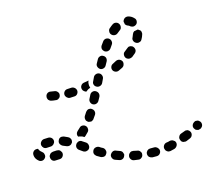

<svg xmlns="http://www.w3.org/2000/svg" viewBox="-124 -689 1037 940"><g transform="rotate(-15 395.0 -219.0)"><path d="M574 124Q581 117 581 108Q581 103 579 99Q577 95 574 92Q571 89 567 87Q563 85 558 85Q548 85 539 85Q534 85 530 86Q526 88 522 91Q519 94 517 98Q515 102 515 107Q515 116 521 123Q528 129 537 130Q547 130 558 130Q568 130 574 124ZM483 119Q491 114 492 104Q494 95 488 88Q483 80 473 79Q464 77 454 75Q450 75 445 75Q441 76 437 79Q434 81 431 85Q429 89 428 93Q426 102 431 110Q436 118 445 120Q456 122 467 123Q476 125 483 119ZM665 107Q670 99 668 90Q667 86 664 82Q661 79 657 77Q653 74 649 74Q645 73 640 74Q631 77 621 78Q612 80 607 88Q602 96 604 105Q605 109 607 113Q610 117 613 119Q617 122 622 123Q626 123 630 123Q641 120 651 118Q660 115 665 107ZM394 100Q402 96 405 87Q407 83 407 79Q406 74 404 70Q403 66 399 63Q396 60 392 59Q382 55 373 52Q365 48 356 52Q348 56 344 64Q342 68 342 73Q343 77 344 82Q346 86 349 89Q352 92 357 94Q367 98 377 101Q386 104 394 100ZM750 76Q754 67 750 58Q748 54 745 51Q742 48 738 46Q734 45 729 45Q725 45 721 47Q712 50 702 54Q694 57 690 66Q686 74 690 83Q691 87 694 91Q697 94 701 96Q706 97 710 97Q715 98 719 96Q729 92 738 88Q747 84 750 76ZM301 65Q305 66 310 65Q314 64 318 61Q321 58 323 54Q328 46 325 37Q323 28 315 23Q306 19 298 13Q290 9 281 11Q272 13 267 21Q265 25 264 29Q263 34 264 38Q265 42 268 46Q271 49 274 52Q284 57 293 63Q297 65 301 65ZM813 38Q814 28 808 21Q805 18 801 15Q798 13 793 13Q789 12 784 13Q780 15 777 17Q776 18 776 18Q769 23 767 33Q766 42 772 49Q774 53 778 55Q782 57 787 58Q791 59 795 57Q800 56 803 54Q804 53 804 53Q812 47 813 38ZM52 -2Q52 -2 52 -1Q52 -1 52 0Q52 9 58 16Q65 23 74 22Q86 22 97 21Q107 20 112 13Q118 5 117 -4Q117 -8 114 -12Q112 -16 109 -19Q105 -22 101 -23Q97 -24 92 -24Q83 -23 74 -23Q70 -22 66 -21Q62 -19 58 -16Q57 -14 56 -12Q54 -10 53 -8Q53 -6 52 -4Q52 -3 52 -2ZM225 17Q229 18 233 17Q238 16 242 14Q245 11 248 8Q253 0 251 -9Q250 -18 242 -24L225 -35Q222 -38 217 -39Q213 -40 208 -39Q204 -38 200 -35Q196 -33 194 -29Q189 -22 190 -13Q192 -3 200 2L217 14Q220 16 225 17ZM22 -35Q22 -35 22 -35Q22 -35 21 -36Q14 -41 9 -49Q8 -52 7 -55Q5 -56 3 -56Q1 -56 0 -56Q-10 -56 -16 -50Q-23 -43 -23 -34V-33Q-23 -22 -17 -12Q-13 -5 -4 2Q3 7 12 6Q21 5 27 -3Q33 -10 31 -19Q30 -29 23 -34Q22 -34 22 -35Q22 -35 22 -35ZM162 -31Q170 -34 175 -42Q176 -46 177 -50Q177 -55 176 -59Q174 -63 171 -67Q168 -70 164 -72Q154 -77 144 -81Q135 -84 126 -81Q118 -77 115 -68Q111 -60 115 -51Q119 -43 127 -39Q136 -36 144 -32Q153 -28 162 -31ZM78 -52Q82 -54 85 -57Q88 -60 90 -64Q92 -68 92 -73Q92 -82 85 -89Q78 -95 69 -95Q57 -95 46 -94Q36 -92 31 -85Q25 -78 26 -68Q28 -59 35 -53Q42 -48 52 -49Q60 -50 69 -50Q74 -50 78 -52ZM230 -102Q236 -109 245 -109Q255 -109 261 -103Q268 -97 268 -87Q269 -78 262 -71Q255 -63 247 -56Q246 -55 244 -54Q242 -53 241 -52L238 -54Q231 -59 223 -60Q217 -62 212 -62Q208 -68 209 -76Q210 -83 216 -89Q223 -95 230 -102ZM267 -144Q266 -140 267 -136Q267 -131 270 -127Q272 -124 276 -121Q280 -118 284 -118Q288 -117 293 -117Q297 -118 301 -121Q305 -123 307 -127Q313 -135 319 -144Q324 -152 322 -161Q320 -170 312 -175Q309 -178 304 -179Q300 -179 295 -179Q291 -178 287 -175Q284 -172 281 -169Q276 -160 270 -152Q268 -149 267 -144ZM312 -209Q315 -200 323 -196Q332 -192 340 -195Q349 -198 353 -206L363 -224Q367 -233 364 -242Q361 -250 352 -255Q344 -259 335 -256Q326 -253 322 -244L313 -226Q309 -218 312 -209ZM260 -264Q266 -271 266 -280Q265 -290 258 -296Q251 -302 242 -302Q232 -301 223 -301Q213 -301 207 -295Q200 -288 200 -279Q200 -274 202 -270Q204 -266 207 -263Q210 -260 214 -258Q218 -256 223 -256Q233 -256 244 -257Q254 -257 260 -264ZM160 -263Q165 -264 168 -267Q172 -269 174 -273Q177 -277 177 -282Q179 -291 173 -298Q167 -306 158 -307Q147 -309 139 -310Q130 -312 122 -307Q114 -301 113 -292Q112 -288 113 -283Q114 -279 116 -275Q119 -272 123 -269Q126 -267 131 -266Q139 -264 152 -263Q156 -262 160 -263ZM292 -300Q297 -308 307 -310Q316 -311 326 -313Q327 -314 329 -314Q330 -314 332 -314Q328 -307 328 -299Q327 -290 330 -281Q331 -279 331 -278Q330 -278 328 -277Q319 -274 312 -268Q311 -266 309 -265Q302 -265 296 -271Q290 -276 289 -283Q287 -293 292 -300ZM351 -288Q354 -279 363 -275Q371 -271 380 -274Q389 -277 393 -285L402 -304Q406 -312 403 -321Q400 -330 392 -334Q383 -338 375 -335Q366 -332 362 -324L353 -305Q348 -297 351 -288ZM518 -346Q521 -355 517 -363Q512 -371 503 -374Q494 -376 486 -372Q477 -367 469 -363Q460 -359 457 -350Q454 -341 458 -333Q462 -325 471 -322Q480 -319 488 -323Q498 -327 507 -332Q516 -337 518 -346ZM391 -368Q394 -359 402 -354Q410 -350 419 -353Q428 -356 432 -364Q437 -373 442 -382Q446 -390 444 -399Q441 -408 433 -412Q425 -417 416 -414Q407 -411 403 -403Q398 -394 393 -385Q388 -377 391 -368ZM593 -399Q593 -409 587 -416Q585 -419 581 -421Q577 -423 572 -424Q568 -424 563 -423Q559 -421 556 -418Q549 -412 541 -406Q533 -401 532 -392Q531 -382 536 -375Q539 -371 543 -369Q547 -367 551 -366Q555 -366 560 -367Q564 -368 568 -370Q577 -377 585 -384Q592 -390 593 -399ZM435 -455Q434 -451 435 -446Q436 -442 439 -438Q441 -435 445 -432Q448 -430 453 -429Q457 -428 462 -429Q466 -430 470 -432Q473 -435 476 -438Q482 -447 487 -454Q493 -462 491 -471Q490 -480 482 -486Q475 -491 465 -490Q456 -488 451 -481Q445 -473 438 -463Q436 -460 435 -455ZM645 -473Q645 -478 643 -482Q641 -486 637 -488Q634 -491 630 -493Q629 -493 629 -493Q628 -493 628 -493Q621 -491 613 -490Q612 -490 611 -490Q608 -488 605 -485Q603 -482 601 -478Q599 -471 595 -463Q590 -455 593 -446Q596 -437 604 -433Q612 -428 621 -431Q630 -433 634 -441Q641 -453 644 -464Q646 -469 645 -473ZM494 -529Q492 -525 492 -520Q491 -516 493 -511Q494 -507 497 -504Q503 -497 512 -496Q522 -495 529 -501Q536 -507 543 -512Q551 -517 552 -526Q554 -535 549 -543Q544 -551 535 -553Q526 -555 518 -550Q509 -544 499 -535Q496 -533 494 -529ZM584 -565Q592 -569 601 -567Q617 -563 628 -551Q635 -545 635 -536Q635 -526 629 -520Q625 -516 621 -515Q617 -513 613 -513Q608 -513 604 -515Q600 -516 597 -519Q594 -522 589 -524Q585 -525 581 -528Q578 -530 575 -534Q575 -537 574 -540Q574 -544 572 -547Q573 -548 573 -549Q573 -550 573 -551Q576 -560 584 -565Z"/></g></svg>

Font: FRB American Cursive Dashed Extrabold
Style: Bold Italic
Weight: 800
Italic angle: -25°
Version: Version 2.0;Modular Font Editor K font №1